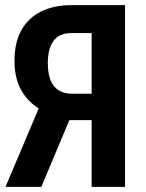

<svg xmlns="http://www.w3.org/2000/svg" viewBox="-20 -731 572 751"><path d="M378.9 -261.2H231.9L183.1 -281.2Q112.3 -307.6 74.5 -360.1Q36.6 -412.6 36.6 -493.2Q36.6 -564 63.5 -612.5Q90.3 -661.1 140.6 -686Q190.9 -710.9 259.3 -710.9H469.2V0H338.4V-601.6H259.3Q211.4 -601.6 189.2 -570.8Q167 -540 167 -483.9Q167 -444.3 177.5 -417.7Q188 -391.1 209.5 -377.7Q231 -364.3 263.2 -364.3H378.4ZM275.4 -318.4 141.6 0H1.5L136.2 -318.4Z"/></svg>

Font: Roboto Condensed SemiBold
Style: Regular
Weight: 600
Designer: Christian Robertson
Foundry: Google
Version: Version 3.008; 2023